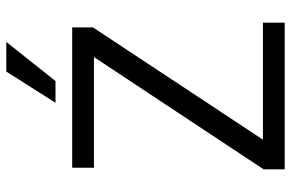

<svg xmlns="http://www.w3.org/2000/svg" viewBox="-177 -746 923 609"><g transform="rotate(-90 284.5 -441.5)"><path d="M517 0H52V-67L408 -605H57V-674H502V-608L146 -69H517ZM332 -727H263L362 -883H456Z"/></g></svg>

Font: Hind Siliguri
Style: Regular
Weight: 400
Designer: Jyotish Sonowal
Foundry: Indian Type Foundry
Version: Version 1.001;PS 1.0;hotconv 1.0.86;makeotf.lib2.5.63406; tt